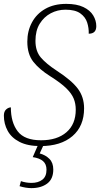

<svg xmlns="http://www.w3.org/2000/svg" viewBox="-25 -744 517 991"><path d="M184 10Q118 10 76 -11.5Q34 -33 14.5 -69Q-5 -105 -5 -147Q-5 -168 6 -178.5Q17 -189 31 -190Q31 -112 66.5 -66Q102 -20 187 -20Q270 -20 318 -61.5Q366 -103 366 -178Q366 -209 355.5 -235Q345 -261 317 -288.5Q289 -316 235 -350Q179 -385 147.5 -424.5Q116 -464 116 -529Q116 -584 140 -628.5Q164 -673 209 -698.5Q254 -724 317 -724Q371 -724 405.5 -707.5Q440 -691 456 -664.5Q472 -638 472 -609Q472 -570 433 -570Q434 -599 425 -627.5Q416 -656 389.5 -675Q363 -694 313 -694Q272 -694 237 -675.5Q202 -657 180 -621.5Q158 -586 158 -533Q158 -480 185.5 -447.5Q213 -415 268 -379Q345 -329 377 -286Q409 -243 409 -185Q409 -93 349 -41.5Q289 10 184 10ZM137 227Q124 227 108 224.5Q92 222 76 217L83 191Q109 200 138 200Q172 200 193.5 183.5Q215 167 215 132Q215 103 197 87.5Q179 72 144 67L177 -9H206L180 48Q210 56 230 76Q250 96 250 131Q250 180 218.5 203.5Q187 227 137 227Z"/></svg>

Font: Noto Serif SemiCondensed ExtraLight
Style: Italic
Weight: 200
Width: 4
Italic angle: -12°
Designer: Monotype Design Team
Foundry: Monotype Imaging Inc.
Version: Version 2.013